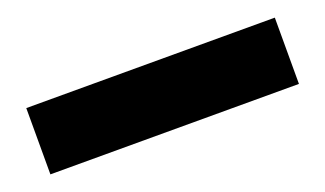

<svg xmlns="http://www.w3.org/2000/svg" viewBox="-32 -74 664 392"><g transform="rotate(-20 300.0 122.0)"><path d="M30 194V50H570V194Z"/></g></svg>

Font: Martian Mono Condensed
Style: Bold
Weight: 700
Width: 3
Designer: Roman Shamin
Foundry: Evil Martians
Version: Version 1.000